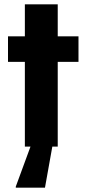

<svg xmlns="http://www.w3.org/2000/svg" viewBox="-20 -678 400 888"><path d="M247 -510H343V-392H247V0H222L188 190H53V185L121 0H95V-392H17V-510H95V-658H247Z"/></svg>

Font: Saira Semi Condensed
Style: Bold
Weight: 700
Width: 4
Designer: Hector Gatti with collaboration of the Omnibus-Type team
Foundry: Omnibus-Type
Version: Version 1.001; ttfautohint (v1.8)